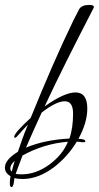

<svg xmlns="http://www.w3.org/2000/svg" viewBox="-20 -708 403 783"><path d="M27 55Q20 55 20 38Q20 27 23 11Q0 -3 0 -24Q0 -57 53 -89Q61 -113 71 -141Q81 -169 94 -200Q85 -191 74 -179Q63 -167 49 -151Q44 -146 41 -146Q38 -146 38 -150Q38 -166 105 -227Q148 -333 191 -432Q234 -531 279 -624Q283 -632 289 -643.5Q295 -655 303 -671Q314 -688 344 -688Q363 -688 363 -679Q363 -678 361 -674Q300 -556 250 -456Q200 -356 162 -274Q242 -331 288 -331Q336 -331 336 -265Q336 -208 300 -142Q328 -141 328 -132Q328 -128 322 -128Q320 -128 316 -128Q312 -128 307 -129Q302 -130 298.5 -130Q295 -130 293 -130Q255 -68 200 -26Q136 22 72 22Q52 22 39 18Q38 23 37.5 28.5Q37 34 36 39Q33 55 27 55ZM86 -106Q163 -138 263 -143Q278 -185 278 -245Q278 -295 244 -295Q209 -295 150 -249Q131 -208 115 -172Q99 -136 86 -106ZM68 3Q126 3 180 -36Q235 -76 257 -130Q159 -122 72 -74Q63 -51 56 -32Q49 -13 44 1Q49 2 55 2.5Q61 3 68 3ZM28 -8Q30 -18 33 -28.5Q36 -39 40 -52Q22 -36 22 -21Q22 -14 28 -8Z"/></svg>

Font: Ruthie
Style: Regular
Weight: 400
Designer: Robert E. Leuschke
Foundry: Robert E. Leuschke
Version: Version 1.012